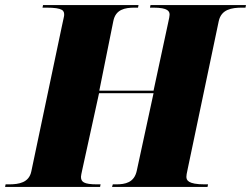

<svg xmlns="http://www.w3.org/2000/svg" viewBox="-54 -734 986 754"><path d="M-34 0H339L341 -10H328C274 -10 264 -20 264 -40C264 -44 266 -53 269 -67L335 -368H549L483 -63C473 -17 438 -10 402 -10H389L386 0H761L763 -10H750C683 -10 678 -27 678 -40C678 -44 679 -53 683 -70L805 -651C815 -697 855 -704 897 -704H910L912 -714H537L535 -704H548C607 -704 612 -689 612 -676C612 -671 610 -661 606 -643L549 -378H336L391 -651C400 -697 436 -704 475 -704H488L490 -714H115L113 -704H127C196 -704 198 -691 198 -675C198 -670 194 -656 189 -631L69 -61C60 -17 21 -10 -19 -10H-32Z"/></svg>

Font: Noto Serif Display Black
Style: Italic
Weight: 900
Italic angle: -12°
Designer: Monotype Design Team
Foundry: Monotype Imaging Inc.
Version: Version 2.009